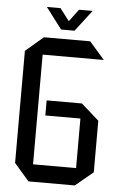

<svg xmlns="http://www.w3.org/2000/svg" viewBox="-58 -898 586 938"><g transform="rotate(5 235.0 -428.5)"><path d="M133 -623V-85H344V-328H172V-402H345L432 -325V-72L345 0H118L45 -84V-634L132 -708H359L432 -624V-623ZM212 -753 134 -856V-857H200L246 -797L291 -857H357V-856L278 -753H213Z"/></g></svg>

Font: Foldit Thin
Style: Regular
Weight: 400
Version: Version 1.003